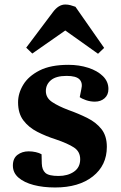

<svg xmlns="http://www.w3.org/2000/svg" viewBox="-20 -816 535 850"><path d="M239 -37Q280 -37 307.5 -56Q335 -75 335 -111Q335 -145 307.5 -163Q280 -181 227 -199Q183 -213 145 -232.5Q107 -252 83.5 -283Q60 -314 60 -363Q60 -403 83 -441Q106 -479 155 -504Q204 -529 283 -529Q330 -529 370.5 -516Q411 -503 435.5 -479Q460 -455 460 -422Q460 -396 443 -381Q426 -366 400 -366Q380 -366 361 -372.5Q342 -379 333 -386L340 -421Q347 -449 332 -464.5Q317 -480 275 -480Q228 -480 205.5 -461Q183 -442 183 -413Q183 -383 210.5 -364.5Q238 -346 283 -329Q328 -313 367 -293.5Q406 -274 429.5 -244Q453 -214 453 -166Q453 -84 391 -35Q329 14 224 14Q171 14 129 3Q87 -8 62 -29.5Q37 -51 37 -83Q37 -115 57.5 -130.5Q78 -146 107 -146Q123 -146 138.5 -142.5Q154 -139 164 -133L165 -92Q166 -64 181 -50.5Q196 -37 239 -37ZM441 -604 414 -578 269 -681 123 -579 96 -605 214 -762Q239 -796 269 -796Q281 -796 292 -793Q303 -790 314 -786Z"/></svg>

Font: Literata 36pt
Style: Bold Italic
Weight: 700
Italic angle: -2°
Designer: Latin by Veronika Burian and Jose Scaglione. Greek by Irene Vlachou. Cyrillic by Vera Evstafieva
Foundry: TypeTogether
Version: Version 3.002